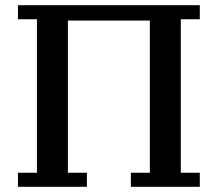

<svg xmlns="http://www.w3.org/2000/svg" viewBox="-20 -718 837 738"><path d="M49 -54H122V-644H49V-698H748V-644H675V-54H748V0H483V-54H556V-639H241V-54H314V0H49Z"/></svg>

Font: IBM Plex Serif Medium
Style: Regular
Weight: 500
Designer: Mike Abbink, Paul van der Laan, Pieter van Rosmalen
Foundry: Bold Monday
Version: Version 2.5